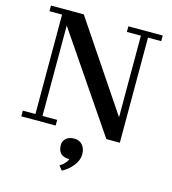

<svg xmlns="http://www.w3.org/2000/svg" viewBox="-142 -862 1118 1251"><g transform="rotate(15 416.5 -236.5)"><path d="M45.4 -38.1H130.4V-709H45.4V-747.1H266.6L662.1 -158.7V-709H567.4V-747.1H799.3V-709H710V0H619.1L178.2 -647.9V-38.1H277.3V0H45.4ZM342.3 112.3Q342.3 87.4 361.8 69.1Q381.3 50.8 417.2 50.8Q453.1 50.8 473.1 75Q493.2 99.1 493.2 137.5Q493.2 175.8 463.4 214.1Q433.6 252.4 391.6 273.4L368.2 244.1Q393.6 230.5 411.1 205.6Q417 197.3 419.9 188.5H418Q342.3 188.5 342.3 112.3Z"/></g></svg>

Font: Cantata One
Style: Regular
Weight: 400
Designer: Joana Maria Correia da Silva
Foundry: Joana Maria Correia da Silva
Version: Version 1.002